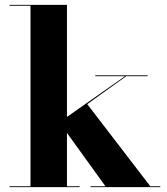

<svg xmlns="http://www.w3.org/2000/svg" viewBox="-20 -770 688 790"><path d="M19 -3.5H105.5V-746.5H19V-750H255.5V-289L494.5 -456.5H372V-460H587.5V-456.5H499.5L339 -341.5L598.5 -3.5H639.5V0H352.5V-3.5H414L255.5 -223V-3.5H307.5V0H19Z"/></svg>

Font: Bodoni* 48
Style: Bold
Weight: 700
Version: Version 2.2